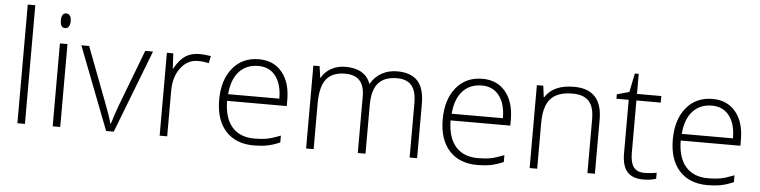

<svg xmlns="http://www.w3.org/2000/svg" viewBox="-46 -987 4846 1225"><g transform="rotate(5 2377.0 -375.0)"><path d="M137.2 0H88.9V-759.8H137.2Z M363.3 0H314.9V-530.8H363.3ZM308.1 -678.2Q308.1 -725.1 338.9 -725.1Q354 -725.1 362.5 -712.9Q371.1 -700.7 371.1 -678.2Q371.1 -656.2 362.5 -643.6Q354 -630.9 338.9 -630.9Q308.1 -630.9 308.1 -678.2Z M657.2 0 452.1 -530.8H502L639.2 -169.9Q666.5 -100.6 680.2 -48.8H683.1Q703.1 -115.2 724.1 -170.9L861.3 -530.8H911.1L706.1 0Z M1209 -541Q1242.7 -541 1281.2 -534.2L1272 -487.8Q1238.8 -496.1 1203.1 -496.1Q1135.3 -496.1 1091.8 -438.5Q1048.3 -380.9 1048.3 -293V0H1000V-530.8H1041L1045.9 -435.1H1049.3Q1082 -493.7 1119.1 -517.3Q1156.2 -541 1209 -541Z M1603.5 9.8Q1487.8 9.8 1423.1 -61.5Q1358.4 -132.8 1358.4 -261.2Q1358.4 -388.2 1420.9 -464.6Q1483.4 -541 1589.4 -541Q1683.1 -541 1737.3 -475.6Q1791.5 -410.2 1791.5 -297.9V-258.8H1409.2Q1410.2 -149.4 1460.2 -91.8Q1510.3 -34.2 1603.5 -34.2Q1648.9 -34.2 1683.3 -40.5Q1717.8 -46.9 1770.5 -67.9V-23.9Q1725.6 -4.4 1687.5 2.7Q1649.4 9.8 1603.5 9.8ZM1589.4 -498Q1512.7 -498 1466.3 -447.5Q1419.9 -397 1412.1 -301.8H1740.2Q1740.2 -394 1700.2 -446Q1660.2 -498 1589.4 -498Z M2601.1 0V-348.1Q2601.1 -425.8 2570.8 -461.4Q2540.5 -497.1 2478 -497.1Q2396.5 -497.1 2357.4 -452.1Q2318.4 -407.2 2318.4 -311V0H2269V-362.8Q2269 -497.1 2146 -497.1Q2062.5 -497.1 2024.4 -448.5Q1986.3 -399.9 1986.3 -293V0H1938V-530.8H1978L1988.3 -458H1991.2Q2013.2 -497.6 2053.7 -519.3Q2094.2 -541 2143.1 -541Q2268.6 -541 2304.2 -446.8H2306.2Q2332 -492.2 2375.7 -516.6Q2419.4 -541 2475.1 -541Q2562 -541 2605.5 -494.6Q2648.9 -448.2 2648.9 -347.2V0Z M3035.2 9.8Q2919.4 9.8 2854.7 -61.5Q2790 -132.8 2790 -261.2Q2790 -388.2 2852.5 -464.6Q2915 -541 3021 -541Q3114.7 -541 3168.9 -475.6Q3223.1 -410.2 3223.1 -297.9V-258.8H2840.8Q2841.8 -149.4 2891.8 -91.8Q2941.9 -34.2 3035.2 -34.2Q3080.6 -34.2 3115 -40.5Q3149.4 -46.9 3202.1 -67.9V-23.9Q3157.2 -4.4 3119.1 2.7Q3081.1 9.8 3035.2 9.8ZM3021 -498Q2944.3 -498 2897.9 -447.5Q2851.6 -397 2843.8 -301.8H3171.9Q3171.9 -394 3131.8 -446Q3091.8 -498 3021 -498Z M3739.7 0V-344.2Q3739.7 -424.3 3706.1 -460.7Q3672.4 -497.1 3601.6 -497.1Q3506.3 -497.1 3462.2 -449Q3418 -400.9 3418 -293V0H3369.6V-530.8H3410.6L3419.9 -458H3422.9Q3474.6 -541 3606.9 -541Q3787.6 -541 3787.6 -347.2V0Z M4099.6 -33.2Q4145.5 -33.2 4179.7 -41V-2Q4144.5 9.8 4098.6 9.8Q4028.3 9.8 3994.9 -27.8Q3961.4 -65.4 3961.4 -146V-488.8H3882.8V-517.1L3961.4 -539.1L3985.8 -659.2H4010.7V-530.8H4166.5V-488.8H4010.7V-152.8Q4010.7 -91.8 4032.2 -62.5Q4053.7 -33.2 4099.6 -33.2Z M4508.8 9.8Q4393.1 9.8 4328.4 -61.5Q4263.7 -132.8 4263.7 -261.2Q4263.7 -388.2 4326.2 -464.6Q4388.7 -541 4494.6 -541Q4588.4 -541 4642.6 -475.6Q4696.8 -410.2 4696.8 -297.9V-258.8H4314.5Q4315.4 -149.4 4365.5 -91.8Q4415.5 -34.2 4508.8 -34.2Q4554.2 -34.2 4588.6 -40.5Q4623 -46.9 4675.8 -67.9V-23.9Q4630.9 -4.4 4592.8 2.7Q4554.7 9.8 4508.8 9.8ZM4494.6 -498Q4418 -498 4371.6 -447.5Q4325.2 -397 4317.4 -301.8H4645.5Q4645.5 -394 4605.5 -446Q4565.4 -498 4494.6 -498Z"/></g></svg>

Font: CAA NEO Sans Light
Style: Regular
Weight: 300
Version: Version 1.10